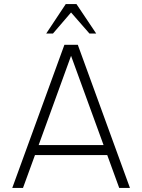

<svg xmlns="http://www.w3.org/2000/svg" viewBox="-20 -919 696 939"><path d="M295 -700H360.5L615.5 0H563L504.5 -160.5H151L92.5 0H40ZM169 -209.5H486.5L327.5 -646ZM354 -899 450.5 -755H417.5L327.5 -858L239 -755H206L301.5 -899Z"/></svg>

Font: Urbanist ExtraLight
Style: Regular
Weight: 200
Designer: Corey Hu
Foundry: Corey Hu
Version: Version 1.330; ttfautohint (v1.8.4.7-5d5b)